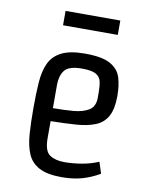

<svg xmlns="http://www.w3.org/2000/svg" viewBox="-81 -757 640 829"><g transform="rotate(10 239.0 -343.0)"><path d="M254 -531Q330 -531 366 -510.5Q402 -490 412.5 -455Q423 -420 423 -375Q423 -318 405.5 -286Q388 -254 353.5 -240Q319 -226 270 -222.5Q221 -219 158 -218V-143Q158 -87 182.5 -70.5Q207 -54 247 -54Q283 -54 322 -60.5Q361 -67 396 -82L412 -32Q374 -10 335 1Q296 12 246 12Q183 12 147.5 -7Q112 -26 97 -61.5Q82 -97 78.5 -147Q75 -197 75 -260Q75 -323 78.5 -373Q82 -423 98 -458Q114 -493 151 -512Q188 -531 254 -531ZM158 -378V-275Q206 -275 247.5 -278.5Q289 -282 315 -298Q341 -314 341 -353V-376Q341 -404 336.5 -424Q332 -444 313.5 -454.5Q295 -465 253 -465Q194 -465 176 -440.5Q158 -416 158 -378ZM139 -698H379V-635H139Z"/></g></svg>

Font: Strait
Style: Regular
Weight: 400
Designer: Eduardo Rodriguez Tunni
Foundry: Eduardo Rodriguez Tunni
Version: Version 1.002; ttfautohint (v1.8.4.7-5d5b);gftools[0.9.23]